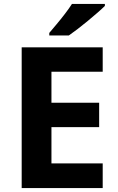

<svg xmlns="http://www.w3.org/2000/svg" viewBox="-20 -954 600 974"><path d="M501 0H90V-714H501V-590H241V-433H483V-309H241V-125H501ZM512 -924Q498 -910 475 -890Q452 -870 425.5 -848Q399 -826 373.5 -806.5Q348 -787 329 -774H230V-787Q246 -806 267.5 -831.5Q289 -857 310 -884.5Q331 -912 345 -934H512Z"/></svg>

Font: Noto Sans Cham
Style: Bold
Weight: 700
Version: Version 2.002